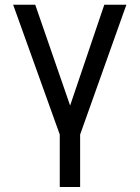

<svg xmlns="http://www.w3.org/2000/svg" viewBox="-20 -565 574 790"><path d="M34.1 -545.5H125L268.5 -130.7L409.1 -545.5H500L309.7 -11.4V204.5H225.9V-11.4Z"/></svg>

Font: Inter Alia
Style: Regular
Weight: 400
Designer: Rasmus Andersson (Latin, Greek, Cyrillic etc.) and Evan from Shavian.info (Shavian, old style figures)
Foundry: Shavian.info
Version: Version 0.001;git-37ab20767